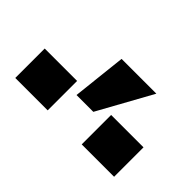

<svg xmlns="http://www.w3.org/2000/svg" viewBox="-53 -983 532 532"><g transform="rotate(45 213.0 -717.0)"><path d="M172.9 -680.7 190.4 -839.8H326.7L238.8 -680.7ZM19.5 -594.2V-709.5H146.5V-594.2ZM279.8 -594.2V-709.5H406.7V-594.2Z"/></g></svg>

Font: Roboto Slab
Style: Bold
Weight: 700
Designer: Google
Version: Version 2.000; ttfautohint (v1.8.1.43-b0c9)